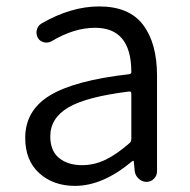

<svg xmlns="http://www.w3.org/2000/svg" viewBox="-20 -574 599 606"><path d="M216.8 12.7Q148.4 12.7 104 -27.3Q59.6 -67.4 59.6 -138.7Q59.6 -225.6 137.7 -272.9Q215.8 -320.3 387.7 -339.8Q395.5 -340.8 394.5 -348.6Q393.6 -486.3 280.3 -486.3Q213.9 -486.3 143.6 -444.3Q131.8 -437.5 119.1 -440.4Q106.4 -443.4 99.6 -454.1Q92.8 -466.8 96.2 -480Q99.6 -493.2 111.3 -500Q204.1 -553.7 293 -553.7Q387.7 -553.7 431.6 -495.6Q475.6 -437.5 475.6 -335V-33.2Q475.6 -19.5 465.8 -9.8Q456.1 0 442.4 0Q428.7 0 418 -9.8Q407.2 -19.5 405.3 -33.2L402.3 -64.5Q402.3 -66.4 400.9 -66.4Q399.4 -66.4 397.5 -65.4Q304.7 12.7 216.8 12.7ZM239.3 -52.7Q277.3 -52.7 313 -69.8Q348.6 -86.9 389.6 -123Q394.5 -127.9 394.5 -135.7V-278.3Q394.5 -285.2 389.6 -285.2Q388.7 -285.2 387.7 -285.2Q252.9 -268.6 195.8 -234.9Q138.7 -201.2 138.7 -143.6Q138.7 -97.7 166.5 -75.2Q194.3 -52.7 239.3 -52.7Z"/></svg>

Font: Gen Jyuu Gothic P Normal
Style: Regular
Weight: 300
Designer: [Source Han Sans]
Ryoko NISHIZUKA  (kana & ideographs); Paul D. Hunt (Latin, Greek & Cyrillic); Wenlong ZHANG  (bopomofo
Version: Version 1.002.20150607